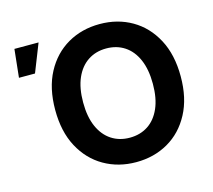

<svg xmlns="http://www.w3.org/2000/svg" viewBox="-106 -867 1116 1005"><g transform="rotate(-15 452.0 -364.0)"><path d="M513.7 10.3Q417 10.3 339.8 -34.2Q262.7 -78.6 218 -162.1Q173.3 -245.6 173.3 -363.3Q173.3 -481.4 218 -565.2Q262.7 -648.9 339.8 -693.4Q417 -737.8 513.7 -737.8Q610.4 -737.8 687.3 -693.4Q764.2 -648.9 808.8 -565.2Q853.5 -481.4 853.5 -363.3Q853.5 -245.6 808.8 -161.9Q764.2 -78.1 687.3 -33.9Q610.4 10.3 513.7 10.3ZM513.7 -122.1Q570.3 -122.1 612.8 -149.9Q655.3 -177.7 679 -231.7Q702.6 -285.6 702.6 -363.3Q702.6 -441.4 679 -495.6Q655.3 -549.8 612.8 -577.6Q570.3 -605.5 513.7 -605.5Q457.5 -605.5 414.8 -577.4Q372.1 -549.3 348.4 -495.4Q324.7 -441.4 324.7 -363.3Q324.7 -285.6 348.4 -231.9Q372.1 -178.2 414.8 -150.1Q457.5 -122.1 513.7 -122.1ZM33.7 -575.2 49.8 -727.5H180.7L120.6 -575.2Z"/></g></svg>

Font: Inter 18pt
Style: Bold
Weight: 700
Designer: Rasmus Andersson
Foundry: rsms
Version: Version 4.001;git-66647c0bb